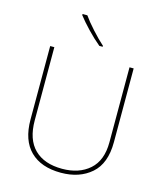

<svg xmlns="http://www.w3.org/2000/svg" viewBox="-137 -1052 986 1162"><g transform="rotate(15 356.0 -471.0)"><path d="M618 -714H592V-244Q592 -130 527 -72.5Q462 -15 356 -15Q244 -15 182.5 -75.5Q121 -136 121 -256V-714H95V-254Q95 -124 163 -57Q231 10 355 10Q471 10 544.5 -54Q618 -118 618 -252ZM264 -952H234V-945Q260 -911 301 -868Q342 -825 382 -792H403V-798Q369 -828 327.5 -874Q286 -920 264 -952Z"/></g></svg>

Font: Noto Sans UI Thin
Style: Regular
Weight: 250
Designer: Monotype Design Team
Foundry: Monotype Imaging Inc.
Version: Version 1.901